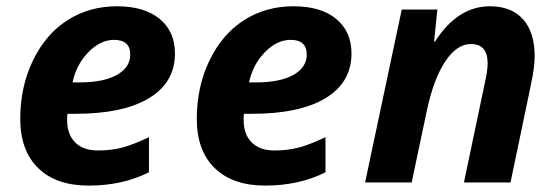

<svg xmlns="http://www.w3.org/2000/svg" viewBox="-20 -576 1758 606"><path d="M339.8 -450.2Q296.9 -450.2 258.8 -411.1Q220.7 -372.1 209 -315.9H231Q306.6 -315.9 348.9 -339.6Q391.1 -363.3 391.1 -403.8Q391.1 -450.2 339.8 -450.2ZM259.8 9.8Q157.2 9.8 100.6 -45.4Q43.9 -100.6 43.9 -201.2Q43.9 -302.2 84.2 -385.5Q124.5 -468.8 193.4 -512.5Q262.2 -556.2 349.1 -556.2Q435.5 -556.2 483.9 -516.4Q532.2 -476.6 532.2 -407.2Q532.2 -315.9 450.7 -266.4Q369.1 -216.8 217.8 -216.8H192.9L191.9 -206.5V-196.8Q191.9 -152.3 217 -126.7Q242.2 -101.1 289.1 -101.1Q331.5 -101.1 366.2 -110.4Q400.9 -119.6 450.2 -143.1V-32.2Q366.2 9.8 259.8 9.8Z M897 -450.2Q854 -450.2 815.9 -411.1Q777.8 -372.1 766.1 -315.9H788.1Q863.8 -315.9 906 -339.6Q948.2 -363.3 948.2 -403.8Q948.2 -450.2 897 -450.2ZM816.9 9.8Q714.4 9.8 657.7 -45.4Q601.1 -100.6 601.1 -201.2Q601.1 -302.2 641.4 -385.5Q681.6 -468.8 750.5 -512.5Q819.3 -556.2 906.2 -556.2Q992.7 -556.2 1041 -516.4Q1089.4 -476.6 1089.4 -407.2Q1089.4 -315.9 1007.8 -266.4Q926.3 -216.8 774.9 -216.8H750L749 -206.5V-196.8Q749 -152.3 774.2 -126.7Q799.3 -101.1 846.2 -101.1Q888.7 -101.1 923.3 -110.4Q958 -119.6 1007.3 -143.1V-32.2Q923.3 9.8 816.9 9.8Z M1591.3 0H1444.3L1511.2 -318.8Q1519 -352.1 1519 -377Q1519 -437 1466.3 -437Q1421.4 -437 1384.8 -381.3Q1348.1 -325.7 1327.1 -226.1L1279.3 0H1132.3L1248 -545.9H1360.4L1350.1 -444.8H1353Q1424.3 -556.2 1526.4 -556.2Q1593.8 -556.2 1630.6 -515.4Q1667.5 -474.6 1667.5 -398.9Q1667.5 -363.3 1656.2 -311Z"/></svg>

Font: TypoPRO Open Sans
Style: Bold Italic
Weight: 700
Italic angle: -12°
Foundry: Ascender Corporation
Version: Version 1.10